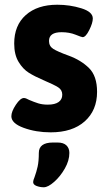

<svg xmlns="http://www.w3.org/2000/svg" viewBox="-20 -551 453 811"><path d="M28 -60Q28 -80 47 -108.5Q66 -137 81 -137Q89 -137 103 -129Q124 -120 141.5 -114.5Q159 -109 182 -109Q212 -109 227.5 -120Q243 -131 243 -151Q243 -171 226 -182Q209 -193 162 -213Q127 -228 102 -243.5Q77 -259 58.5 -289.5Q40 -320 40 -367Q40 -444 89 -487.5Q138 -531 222 -531Q275 -531 323.5 -516Q372 -501 372 -473Q372 -454 357 -424Q342 -394 329 -394Q325 -394 299 -404.5Q273 -415 240 -415Q187 -415 187 -378Q187 -356 205 -344.5Q223 -333 270 -316Q322 -297 356 -263.5Q390 -230 390 -163Q390 -85 338 -38.5Q286 8 194 8Q132 8 80 -11Q28 -30 28 -60ZM120 218Q120 211 126 197Q134 175 139 152.5Q144 130 144 95Q144 51 204 51H223Q248 51 260.5 63Q273 75 273 95Q273 127 254 160.5Q235 194 209 217Q183 240 165 240Q149 240 134.5 234.5Q120 229 120 218Z"/></svg>

Font: Asap-Bold
Style: Bold
Weight: 700
Designer: Pablo Cosgaya
Foundry: Omnibus-Type
Version: Version 2.000; ttfautohint (v1.8)